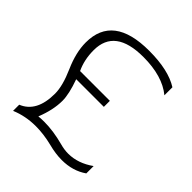

<svg xmlns="http://www.w3.org/2000/svg" viewBox="-194 -839 993 993"><g transform="rotate(45 302.0 -343.0)"><path d="M53.7 -30.3Q144.5 -66.9 144.5 -201.7Q144.5 -258.8 106.9 -343.8Q69.3 -428.7 69.3 -501.5Q69.3 -703.1 332 -703.1Q473.6 -703.1 550.3 -654.3V-595.7Q473.1 -659.2 333.5 -659.2Q126.5 -659.2 126.5 -502.4Q126.5 -432.1 153.3 -376H371.1V-332H168.9Q197.8 -252 197.8 -203.1Q197.8 -136.2 166.5 -57.6Q186.5 -59.6 208 -59.6Q274.9 -59.6 353 -38.6Q382.8 -30.3 412.1 -30.3Q482.9 -30.3 550.3 -78.1V-24.4Q491.7 16.6 411.6 16.6Q365.7 16.6 313.5 2.9Q250.5 -12.7 193.4 -12.7Q118.7 -12.7 53.7 14.6Z"/></g></svg>

Font: Voltera Light
Style: Light
Weight: 300
Designer: Bernd Montag
Version: Version 1.301